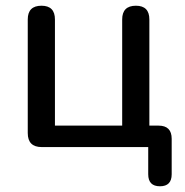

<svg xmlns="http://www.w3.org/2000/svg" viewBox="-20 -514 646 671"><path d="M539 137Q498 137 498 95V0H126Q77 0 77 -49V-446Q77 -494 125 -494Q172 -494 172 -446V-75H407V-446Q407 -494 455 -494Q502 -494 502 -446V-75H534Q580 -75 580 -29V95Q580 137 539 137Z"/></svg>

Font: Chiron GoRound TC
Style: Regular
Weight: 400
Designer: Ryoko NISHIZUKA 西塚涼子 (kana, bopomofo & ideographs); Paul D. Hunt (Latin, Greek & Cyrillic); Sandoll Communications 산돌커뮤니
Foundry: Adobe
Version: Version 1.000;hotconv 1.1.1;makeotfexe 2.6.0